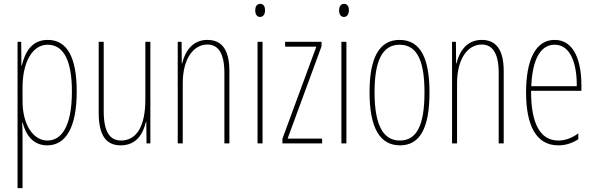

<svg xmlns="http://www.w3.org/2000/svg" viewBox="-20 -744 3082 996"><path d="M228 -537C143 -537 110 -472 93 -404H91L90 -527H71V232H97V-37C97 -69 96 -95 95 -107H98C111 -53 146 10 225 10C317 10 378 -75 378 -270C378 -450 326 -537 228 -537ZM227 -512C313 -512 353 -424 353 -270C353 -79 294 -15 226 -15C152 -15 97 -98 97 -219V-292C97 -416 145 -512 227 -512Z M760 -527H734V-228C734 -82 684 -15 608 -15C550 -15 518 -60 518 -167V-527H492V-159C492 -45 528 10 606 10C691 10 723 -54 737 -112H739L740 0H760Z M1056 -537C976 -537 939 -474 925 -415H923L922 -527H902V0H928V-311C928 -445 987 -513 1056 -513C1110 -513 1144 -471 1144 -365V0H1170V-375C1170 -488 1129 -537 1056 -537Z M1330 -724C1310 -724 1304 -706 1304 -690C1304 -672 1312 -656 1329 -656C1345 -656 1355 -670 1355 -691C1355 -707 1349 -724 1330 -724ZM1342 -527H1316V0H1342Z M1651 0V-25H1472L1648 -504V-527H1459V-502H1621L1445 -24V0Z M1765 -724C1745 -724 1739 -706 1739 -690C1739 -672 1747 -656 1764 -656C1780 -656 1790 -670 1790 -691C1790 -707 1784 -724 1765 -724ZM1777 -527H1751V0H1777Z M2208 -264C2208 -433 2166 -537 2053 -537C1947 -537 1897 -444 1897 -266C1897 -80 1951 10 2055 10C2157 10 2208 -77 2208 -264ZM1923 -266C1923 -424 1961 -512 2053 -512C2149 -512 2182 -418 2182 -265C2182 -94 2142 -15 2054 -15C1964 -15 1923 -102 1923 -266Z M2479 -537C2399 -537 2362 -474 2348 -415H2346L2345 -527H2325V0H2351V-311C2351 -445 2410 -513 2479 -513C2533 -513 2567 -471 2567 -365V0H2593V-375C2593 -488 2552 -537 2479 -537Z M2857 -537C2756 -537 2709 -429 2709 -264C2709 -94 2761 10 2876 10C2917 10 2952 -3 2980 -22V-52C2945 -27 2911 -15 2876 -15C2781 -15 2734 -106 2735 -273H2996V-301C2996 -421 2962 -537 2857 -537ZM2857 -512C2940 -512 2973 -414 2972 -297H2736C2742 -442 2787 -512 2857 -512Z"/></svg>

Font: Noto Sans Malayalam ExtraCondensed Thin
Style: Regular
Weight: 100
Width: 2
Designer: Jelle Bosma - Monotype Design Team
Foundry: Monotype Imaging Inc.
Version: Version 2.104